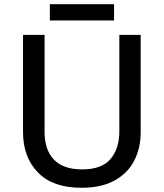

<svg xmlns="http://www.w3.org/2000/svg" viewBox="-20 -879 776 909"><path d="M646 -252Q646 -178 615.5 -118.5Q585 -59 522.5 -24.5Q460 10 365 10Q230 10 159.5 -62.5Q89 -135 89 -254V-714H191V-256Q191 -169 235.5 -123Q280 -77 369 -77Q462 -77 503.5 -126.5Q545 -176 545 -257V-714H646ZM520 -859V-782H216V-859Z"/></svg>

Font: Noto Sans New Tai Lue Medium
Style: Regular
Weight: 500
Version: Version 2.003